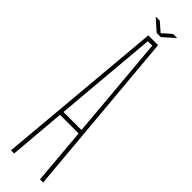

<svg xmlns="http://www.w3.org/2000/svg" viewBox="-303 -872 861 861"><g transform="rotate(45 127.0 -441.5)"><path d="M30 0 101 -800H163L234 0H214L191 -268H73L50 0ZM75 -288H189L174 -462L146 -780H118L90 -461ZM65 -883H91L133 -846L175 -883H201L146 -834H120Z"/></g></svg>

Font: Big Shoulders Display Thin
Style: Regular
Weight: 100
Designer: Patric King
Foundry: XO Type Co
Version: Version 1.000; ttfautohint (v1.8.2)